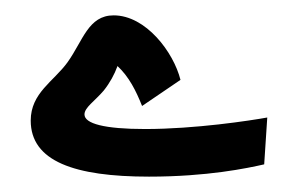

<svg xmlns="http://www.w3.org/2000/svg" viewBox="-20 -225 388 250"><path d="M324 -11 328 -72C306 -68 234 -57 169 -57C116 -57 90 -64 90 -76C90 -85 103 -93 115 -107C123 -117 129 -128 133 -139C148 -125 157 -107 165 -87L215 -121C206 -157 170 -205 128 -205C95 -205 88 -172 68 -144C50 -119 20 -104 20 -68C20 -15 77 5 174 5C250 5 302 -6 324 -11Z"/></svg>

Font: Noto Sans Arabic UI Extra
Style: Regular
Weight: 800
Designer: Nadine Chahine - Monotype Design Team
Foundry: Monotype Imaging Inc.
Version: Version 1.900